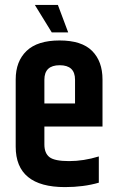

<svg xmlns="http://www.w3.org/2000/svg" viewBox="-20 -757 474 783"><path d="M44 -159V-433Q44 -507 88.5 -549.5Q133 -592 223 -592Q313 -592 355.5 -549.5Q398 -507 398 -433V-241H161V-168Q161 -132 182 -116Q203 -100 262 -100Q321 -100 383 -119V-12Q321 6 245 6Q44 6 44 -159ZM161 -335H286V-432Q286 -491 223.5 -491Q161 -491 161 -432ZM258 -625H191L122 -737H216Z"/></svg>

Font: Khand Semibold
Style: Regular
Weight: 600
Designer: Devanagari: Sanchit Sawaria, Jyotish Sonowal; Latin: Satya Rajpurohit
Foundry: Indian Type Foundry
Version: Version 1.100;PS 1.0;hotconv 1.0.78;makeotf.lib2.5.61930; tt